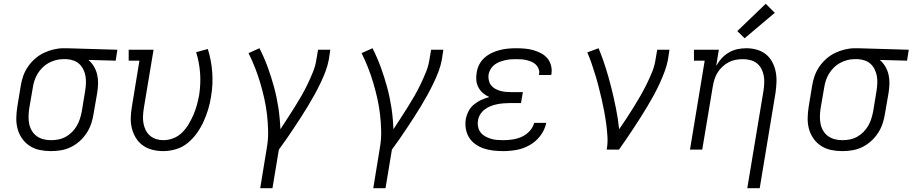

<svg xmlns="http://www.w3.org/2000/svg" viewBox="-20 -794 4843 1019"><path d="M250 8Q220 8 191 2Q162 -4 138 -19.5Q114 -35 97.5 -58.5Q81 -82 73.5 -109.5Q66 -137 66.5 -167.5Q67 -198 72 -228L90 -338Q94 -364 103 -390Q112 -416 128 -439.5Q144 -463 165.5 -482Q187 -501 212 -513Q237 -525 264 -531.5Q291 -538 317 -538Q321 -538 325 -538Q329 -538 333 -538L603 -530L594 -472L449 -476Q466 -462 478 -442Q490 -422 495.5 -399Q501 -376 500.5 -351.5Q500 -327 496 -302L477 -192Q473 -165 464.5 -139Q456 -113 440.5 -89Q425 -65 403.5 -45.5Q382 -26 356.5 -13.5Q331 -1 304 3.5Q277 8 250 8ZM251 -50Q271 -50 291 -54Q311 -58 329 -68Q347 -78 362 -93Q377 -108 387.5 -126Q398 -144 404 -163Q410 -182 414 -202L432 -312Q435 -331 436 -350.5Q437 -370 434 -388.5Q431 -407 423 -424Q415 -441 402 -453.5Q389 -466 371 -472.5Q353 -479 334 -480H323Q321 -480 318.5 -480Q316 -480 313 -480Q294 -480 274.5 -474.5Q255 -469 237.5 -459.5Q220 -450 205 -435Q190 -420 179.5 -402.5Q169 -385 163 -366.5Q157 -348 154 -328L135 -218Q132 -198 131.5 -177Q131 -156 135 -136.5Q139 -117 149 -100Q159 -83 175 -71.5Q191 -60 210.5 -55Q230 -50 251 -50Z M846 8Q817 8 789 1Q761 -6 738.5 -22Q716 -38 701.5 -61.5Q687 -85 680 -112.5Q673 -140 674 -169.5Q675 -199 680 -228L720 -472H663V-530H795L743 -218Q740 -198 739 -178Q738 -158 741.5 -139Q745 -120 753.5 -103Q762 -86 776 -74Q790 -62 808.5 -56Q827 -50 847 -50Q874 -50 900.5 -60.5Q927 -71 947 -91Q967 -111 981.5 -135.5Q996 -160 1007 -185.5Q1018 -211 1025 -237Q1032 -263 1037 -290Q1046 -349 1042 -405.5Q1038 -462 1021 -517L1083 -534Q1102 -473 1106.5 -409.5Q1111 -346 1100 -281Q1095 -247 1085 -214Q1075 -181 1060.5 -149Q1046 -117 1025 -87.5Q1004 -58 976 -35Q948 -12 913.5 -2Q879 8 846 8Z M1361 205 1396 -9Q1404 -54 1403 -98.5Q1402 -143 1397 -186.5Q1392 -230 1382.5 -272Q1373 -314 1361 -354.5Q1349 -395 1333.5 -434.5Q1318 -474 1299 -512L1357 -538Q1382 -489 1401 -437Q1420 -385 1434.5 -331.5Q1449 -278 1457.5 -222Q1466 -166 1468 -108Q1487 -137 1506.5 -167Q1526 -197 1544.5 -226.5Q1563 -256 1580.5 -286.5Q1598 -317 1613 -348.5Q1628 -380 1641 -412Q1654 -444 1659 -477L1668 -530H1733L1725 -477Q1719 -445 1707 -413.5Q1695 -382 1680 -351Q1665 -320 1648.5 -290Q1632 -260 1614 -230.5Q1596 -201 1577.5 -172Q1559 -143 1539.5 -114Q1520 -85 1500.5 -56.5Q1481 -28 1460 0L1426 205Z M1961 205 1996 -9Q2004 -54 2003 -98.5Q2002 -143 1997 -186.5Q1992 -230 1982.5 -272Q1973 -314 1961 -354.5Q1949 -395 1933.5 -434.5Q1918 -474 1899 -512L1957 -538Q1982 -489 2001 -437Q2020 -385 2034.5 -331.5Q2049 -278 2057.5 -222Q2066 -166 2068 -108Q2087 -137 2106.5 -167Q2126 -197 2144.5 -226.5Q2163 -256 2180.5 -286.5Q2198 -317 2213 -348.5Q2228 -380 2241 -412Q2254 -444 2259 -477L2268 -530H2333L2325 -477Q2319 -445 2307 -413.5Q2295 -382 2280 -351Q2265 -320 2248.5 -290Q2232 -260 2214 -230.5Q2196 -201 2177.5 -172Q2159 -143 2139.5 -114Q2120 -85 2100.5 -56.5Q2081 -28 2060 0L2026 205Z M2650 8Q2624 8 2598 5Q2572 2 2548 -6Q2524 -14 2503.5 -28.5Q2483 -43 2470 -63.5Q2457 -84 2452.5 -109.5Q2448 -135 2452 -161Q2456 -183 2466.5 -203.5Q2477 -224 2495 -239Q2513 -254 2534 -263.5Q2555 -273 2577 -279Q2559 -287 2544 -299.5Q2529 -312 2519.5 -329.5Q2510 -347 2508 -367.5Q2506 -388 2510 -409Q2513 -431 2523.5 -451.5Q2534 -472 2551.5 -487.5Q2569 -503 2590 -513Q2611 -523 2633 -528.5Q2655 -534 2676.5 -536Q2698 -538 2720 -538Q2743 -538 2766 -536Q2789 -534 2810 -528Q2831 -522 2850.5 -512Q2870 -502 2884 -486Q2898 -470 2904 -448Q2910 -426 2907 -404Q2906 -402 2906 -399.5Q2906 -397 2905 -396H2840Q2841 -397 2841 -398Q2841 -399 2841 -400Q2844 -414 2839 -427.5Q2834 -441 2824.5 -450.5Q2815 -460 2802.5 -465.5Q2790 -471 2776.5 -474.5Q2763 -478 2749 -479Q2735 -480 2720 -480Q2705 -480 2690.5 -479Q2676 -478 2661 -474.5Q2646 -471 2631.5 -465.5Q2617 -460 2604.5 -450.5Q2592 -441 2584 -427.5Q2576 -414 2573 -399Q2571 -384 2574 -369Q2577 -354 2585.5 -342.5Q2594 -331 2607 -323.5Q2620 -316 2634 -312Q2648 -308 2663.5 -306.5Q2679 -305 2694 -305H2755L2745 -247H2685Q2668 -247 2651 -245.5Q2634 -244 2617 -240.5Q2600 -237 2583.5 -230.5Q2567 -224 2552.5 -213Q2538 -202 2528.5 -186.5Q2519 -171 2517 -154Q2514 -137 2517.5 -120.5Q2521 -104 2530.5 -91.5Q2540 -79 2554 -71Q2568 -63 2583.5 -58Q2599 -53 2616 -51.5Q2633 -50 2650 -50Q2674 -50 2699 -53.5Q2724 -57 2748 -67.5Q2772 -78 2790.5 -98Q2809 -118 2815 -142H2879Q2872 -106 2848.5 -74.5Q2825 -43 2791.5 -24Q2758 -5 2722 1.5Q2686 8 2650 8Z M3200 0Q3206 -34 3204 -68Q3202 -102 3197.5 -135.5Q3193 -169 3187 -201.5Q3181 -234 3173.5 -266Q3166 -298 3158 -330Q3150 -362 3140.5 -393Q3131 -424 3120.5 -455Q3110 -486 3097 -516L3157 -538Q3178 -487 3194.5 -434.5Q3211 -382 3224.5 -328Q3238 -274 3249 -219.5Q3260 -165 3266 -108Q3286 -137 3305.5 -166.5Q3325 -196 3343.5 -226Q3362 -256 3379.5 -286.5Q3397 -317 3412.5 -348.5Q3428 -380 3441 -412Q3454 -444 3459 -477L3468 -530H3533L3525 -477Q3519 -445 3507 -413.5Q3495 -382 3481 -351Q3467 -320 3450.5 -290Q3434 -260 3416.5 -230.5Q3399 -201 3380.5 -172Q3362 -143 3343 -114Q3324 -85 3304.5 -56.5Q3285 -28 3265 0Z M3946 205 4032 -312Q4035 -332 4036 -352.5Q4037 -373 4033.5 -392Q4030 -411 4021 -428.5Q4012 -446 3997 -458Q3982 -470 3962.5 -475Q3943 -480 3923 -480Q3923 -480 3923 -480Q3923 -480 3923 -480Q3903 -480 3884 -476.5Q3865 -473 3847 -463.5Q3829 -454 3814 -440Q3799 -426 3788.5 -409Q3778 -392 3772 -373Q3766 -354 3763 -335L3707 0H3642L3720 -472H3663V-530H3795L3781 -444Q3793 -466 3810 -484.5Q3827 -503 3848.5 -515.5Q3870 -528 3893.5 -533Q3917 -538 3941 -538Q3969 -538 3996 -530.5Q4023 -523 4044 -506.5Q4065 -490 4078 -466Q4091 -442 4096.5 -415Q4102 -388 4101 -359.5Q4100 -331 4096 -302L4012 205ZM3932 -591 3893 -629 4044 -774 4092 -726Z M4450 8Q4420 8 4391 2Q4362 -4 4338 -19.5Q4314 -35 4297.5 -58.5Q4281 -82 4273.5 -109.5Q4266 -137 4266.5 -167.5Q4267 -198 4272 -228L4290 -338Q4294 -364 4303 -390Q4312 -416 4328 -439.5Q4344 -463 4365.5 -482Q4387 -501 4412 -513Q4437 -525 4464 -531.5Q4491 -538 4517 -538Q4521 -538 4525 -538Q4529 -538 4533 -538L4803 -530L4794 -472L4649 -476Q4666 -462 4678 -442Q4690 -422 4695.5 -399Q4701 -376 4700.5 -351.5Q4700 -327 4696 -302L4677 -192Q4673 -165 4664.5 -139Q4656 -113 4640.5 -89Q4625 -65 4603.5 -45.5Q4582 -26 4556.5 -13.5Q4531 -1 4504 3.5Q4477 8 4450 8ZM4451 -50Q4471 -50 4491 -54Q4511 -58 4529 -68Q4547 -78 4562 -93Q4577 -108 4587.5 -126Q4598 -144 4604 -163Q4610 -182 4614 -202L4632 -312Q4635 -331 4636 -350.5Q4637 -370 4634 -388.5Q4631 -407 4623 -424Q4615 -441 4602 -453.5Q4589 -466 4571 -472.5Q4553 -479 4534 -480H4523Q4521 -480 4518.5 -480Q4516 -480 4513 -480Q4494 -480 4474.5 -474.5Q4455 -469 4437.5 -459.5Q4420 -450 4405 -435Q4390 -420 4379.5 -402.5Q4369 -385 4363 -366.5Q4357 -348 4354 -328L4335 -218Q4332 -198 4331.5 -177Q4331 -156 4335 -136.5Q4339 -117 4349 -100Q4359 -83 4375 -71.5Q4391 -60 4410.5 -55Q4430 -50 4451 -50Z"/></svg>

Font: Iosevka Slab LtExObl
Style: Regular
Weight: 300
Width: 7
Italic angle: -9°
Monospace: yes
Designer: Belleve Invis
Foundry: Belleve Invis
Version: Version 11.1.0; ttfautohint (v1.8.3)